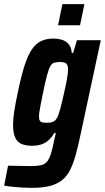

<svg xmlns="http://www.w3.org/2000/svg" viewBox="-53 -704 506 926"><path d="M99 202Q76 202 51 200.5Q26 199 4 196.5Q-18 194 -33 191L-14 95Q11 96 29.5 96Q48 96 64 96.5Q80 97 93 97Q125 97 143.5 93Q162 89 173 76.5Q184 64 192 39.5Q200 15 208 -26Q211 -37 213 -47.5Q215 -58 216 -63H209Q197 -42 181.5 -28Q166 -14 146.5 -7.5Q127 -1 103 -1Q70 -1 49.5 -10.5Q29 -20 19.5 -42Q10 -64 10 -101Q10 -130 16 -169Q22 -208 33 -259Q49 -336 65 -386.5Q81 -437 100.5 -465.5Q120 -494 145.5 -506Q171 -518 205 -518Q225 -518 244.5 -512.5Q264 -507 277.5 -492Q291 -477 293 -449H300L318 -510H433L337 -62Q325 -4 313 40Q301 84 285.5 115Q270 146 246 165Q222 184 187 193Q152 202 99 202ZM175 -112Q189 -112 198.5 -115Q208 -118 215.5 -126Q223 -134 228 -148Q232 -159 238 -180.5Q244 -202 250 -229Q256 -256 262 -283Q268 -310 271.5 -332.5Q275 -355 275 -366Q276 -389 267 -397Q258 -405 237 -405Q219 -405 208 -401.5Q197 -398 189.5 -384.5Q182 -371 174 -341.5Q166 -312 155 -259Q146 -216 140.5 -185.5Q135 -155 135 -142Q135 -128 139.5 -121.5Q144 -115 152.5 -113.5Q161 -112 175 -112ZM227 -582 248 -684H354L333 -582Z"/></svg>

Font: Saira Condensed
Style: Bold Italic
Weight: 700
Width: 3
Italic angle: -12°
Designer: Hector Gatti with collaboration of the Omnibus-Type team
Foundry: Omnibus-Type
Version: Version 1.101